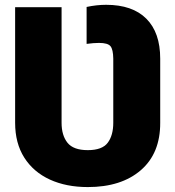

<svg xmlns="http://www.w3.org/2000/svg" viewBox="-20 -757 718 787"><path d="M339.8 9.8Q251.5 9.8 184.3 -21Q117.2 -51.8 79.6 -110.8Q42 -169.9 42 -253.9V-727.5H232.4V-253.9Q232.4 -202.1 256.6 -171.9Q280.8 -141.6 339.8 -141.6Q398.9 -141.6 421.6 -171.9Q444.3 -202.1 444.3 -253.9V-516.6Q443.8 -554.2 432.9 -567.6Q421.9 -581.1 385.7 -581.1Q374.5 -581.1 362.3 -580.1Q350.1 -579.1 335 -577.1V-728.5Q376 -737.3 415 -737.3Q522.9 -737.3 579.8 -680.4Q636.7 -623.5 636.7 -516.6V-253.9Q637.2 -128.4 557.1 -59.3Q477.1 9.8 339.8 9.8Z"/></svg>

Font: Inter Display Black
Style: Regular
Weight: 900
Designer: Rasmus Andersson
Foundry: rsms
Version: Version 4.000;git-a52131595